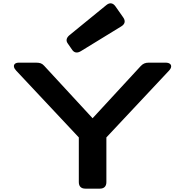

<svg xmlns="http://www.w3.org/2000/svg" viewBox="-20 -1123 1102 1143"><path d="M449.2 -39.1V-304.9L76.7 -702.1Q64.9 -714.6 63.1 -725.6Q61.3 -736.6 69.2 -743.3Q77.1 -750 92.8 -750H194.6Q211.2 -750 222 -746.3Q232.8 -742.6 242.5 -731.9L531.2 -419.1L817.1 -729Q827.3 -740.2 838.6 -745.1Q849.8 -750 864.9 -750H965.3Q982.4 -750 991.2 -743.3Q1000 -736.6 998.8 -725.6Q997.6 -714.6 985.8 -702.1L613.3 -304.9V-39.1Q613.3 -20 603.3 -10Q593.3 0 574.2 0H488.3Q469.2 0 459.2 -10Q449.2 -20 449.2 -39.1ZM667.2 -1085.3 713 -1020Q724.5 -1004.1 721.7 -990.1Q718.8 -976.2 701.7 -965.8L461.6 -818.6Q445.6 -808.9 432.9 -810.6Q420.1 -812.3 410.8 -824.7L383.2 -864.5Q374.2 -876.9 377 -889.5Q379.7 -902.1 394 -914L612.5 -1092.2Q627.5 -1104.9 641.7 -1103Q656 -1101.2 667.2 -1085.3Z"/></svg>

Font: Gyrochrome
Style: Regular
Weight: 400
Designer: David Moles
Foundry: David Moles
Version: Version 1.005;Glyphs 3.2.3 (3260)